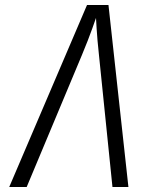

<svg xmlns="http://www.w3.org/2000/svg" viewBox="-20 -750 640 770"><path d="M17 0 329 -730H415L495 0H431L377 -528Q370 -593 367.5 -635.5Q365 -678 365 -678Q365 -678 350 -635.5Q335 -593 308 -528L87 0Z"/></svg>

Font: JetBrains Mono NL ExtraLight
Style: Italic
Weight: 200
Italic angle: -9°
Monospace: yes
Designer: Philipp Nurullin, Konstantin Bulenkov
Foundry: JetBrains
Version: Version 2.305; ttfautohint (v1.8.4.7-5d5b)